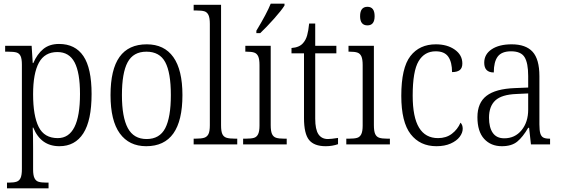

<svg xmlns="http://www.w3.org/2000/svg" viewBox="-20 -785 3052 1044"><path d="M18 208H27Q55 208 70 203Q85 198 92 182.5Q99 167 99 134V-433Q99 -465 92 -480Q85 -495 70 -499.5Q55 -504 24 -504H8V-536H152L158 -442H161Q182 -491 215.5 -518.5Q249 -546 301 -546Q389 -546 433.5 -480Q478 -414 478 -274Q478 -130 433 -60Q388 10 303 10Q202 10 161 -91H158Q160 -60 160 24V137Q160 168 167.5 183.5Q175 199 190 203.5Q205 208 233 208H244V239H18ZM415 -274Q415 -390 385.5 -446Q356 -502 292 -502Q223 -502 191.5 -444Q160 -386 160 -273Q160 -155 190.5 -94.5Q221 -34 294 -34Q415 -34 415 -274Z M581 -268Q581 -407 630 -475.5Q679 -544 778 -544Q873 -544 922.5 -474.5Q972 -405 972 -268Q972 10 775 10Q682 10 631.5 -59.5Q581 -129 581 -268ZM909 -268Q909 -390 878.5 -447Q848 -504 776 -504Q705 -504 674 -446.5Q643 -389 643 -268Q643 -148 675 -88.5Q707 -29 777 -29Q848 -29 878.5 -88Q909 -147 909 -268Z M1033 -31H1043Q1075 -31 1090.5 -36Q1106 -41 1113.5 -56Q1121 -71 1121 -104V-655Q1121 -688 1113.5 -703.5Q1106 -719 1091.5 -723.5Q1077 -728 1048 -728H1033V-759H1182V-104Q1182 -71 1189 -56Q1196 -41 1211.5 -36Q1227 -31 1259 -31H1270V0H1033Z M1302 -31H1317Q1346 -31 1361 -35.5Q1376 -40 1383.5 -55.5Q1391 -71 1391 -102V-431Q1391 -463 1384 -478.5Q1377 -494 1362.5 -499Q1348 -504 1321 -504H1314V-536H1452V-105Q1452 -72 1459 -56.5Q1466 -41 1481 -36Q1496 -31 1525 -31H1539V0H1302ZM1374 -618Q1431 -712 1452 -765H1527V-755Q1511 -729 1470 -683Q1429 -637 1395 -605H1374Z M1633 -143V-495H1565V-524Q1609 -527 1629 -552Q1643 -568 1650 -592.5Q1657 -617 1661 -657H1694V-536H1809V-495H1694V-140Q1694 -81 1711.5 -55Q1729 -29 1763 -29Q1780 -29 1818 -35V-1Q1787 10 1751 10Q1688 10 1660.5 -24Q1633 -58 1633 -143Z M1938 -697Q1938 -748 1978 -748Q2017 -748 2017 -697Q2017 -647 1978 -647Q1938 -647 1938 -697ZM1863 -31H1878Q1907 -31 1922 -35.5Q1937 -40 1944.5 -55.5Q1952 -71 1952 -102V-431Q1952 -463 1945 -478.5Q1938 -494 1923.5 -499Q1909 -504 1882 -504H1875V-536H2013V-105Q2013 -72 2020 -56.5Q2027 -41 2042 -36Q2057 -31 2086 -31H2100V0H1863Z M2162 -264Q2162 -416 2211.5 -480Q2261 -544 2350 -544Q2412 -544 2453 -515Q2494 -486 2494 -440Q2494 -415 2480 -404Q2466 -393 2438 -393Q2438 -447 2417.5 -476.5Q2397 -506 2349 -506Q2288 -506 2256 -452Q2224 -398 2224 -265Q2224 -148 2258.5 -91Q2293 -34 2362 -34Q2406 -34 2437 -57.5Q2468 -81 2484 -118Q2496 -106 2496 -85Q2496 -63 2479.5 -41Q2463 -19 2430.5 -4.5Q2398 10 2353 10Q2264 10 2213 -55.5Q2162 -121 2162 -264Z M2576 -148Q2576 -226 2625.5 -264Q2675 -302 2779 -306L2852 -309V-372Q2852 -442 2832.5 -474Q2813 -506 2759 -506Q2708 -506 2686.5 -477.5Q2665 -449 2665 -391Q2613 -391 2613 -444Q2613 -490 2653.5 -517Q2694 -544 2762 -544Q2839 -544 2876 -503.5Q2913 -463 2913 -371V-109Q2913 -76 2918 -59.5Q2923 -43 2934.5 -37Q2946 -31 2968 -31H2971V0H2867L2857 -90H2852Q2823 -40 2792.5 -15Q2762 10 2709 10Q2649 10 2612.5 -30Q2576 -70 2576 -148ZM2852 -189V-277L2789 -274Q2708 -271 2673.5 -239Q2639 -207 2639 -145Q2639 -92 2659.5 -62.5Q2680 -33 2722 -33Q2780 -33 2816 -77Q2852 -121 2852 -189Z"/></svg>

Font: Noto Serif NarrowLight
Style: Regular
Weight: 300
Width: 4
Designer: Monotype Design Team
Foundry: Monotype Imaging Inc.
Version: Version 1.001